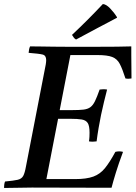

<svg xmlns="http://www.w3.org/2000/svg" viewBox="-32 -931 674 952"><path d="M-12 1Q-12 -6 -11 -15Q-10 -24 -7 -31Q36 -35 55.5 -39.5Q75 -44 83 -58.5Q91 -73 97 -107L189 -581Q193 -599 195 -612Q197 -625 197 -633Q197 -656 179.5 -660.5Q162 -665 110 -669Q111 -677 112 -684.5Q113 -692 117 -701Q136 -701 167.5 -700.5Q199 -700 236 -699.5Q273 -699 306 -699H443Q504 -699 547.5 -699.5Q591 -700 619 -701V-657Q619 -630 619.5 -602Q620 -574 620 -542Q604 -539 590 -542Q575 -589 562 -614Q549 -639 524.5 -648.5Q500 -658 451 -658H317L264 -385H325Q361 -385 382 -387.5Q403 -390 416 -399.5Q429 -409 439 -429.5Q449 -450 462 -487Q481 -490 499 -487Q492 -460 483.5 -425Q475 -390 469 -361Q463 -332 457 -297Q451 -262 447 -230Q427 -227 409 -230Q411 -241 411.5 -253Q412 -265 412 -273Q412 -307 403 -321Q394 -335 373.5 -338.5Q353 -342 316 -342H256L198 -43H340Q397 -43 431 -55.5Q465 -68 489 -98Q513 -128 540 -178Q559 -183 578 -178Q556 -119 542.5 -75Q529 -31 521 0Q423 0 323 -0.5Q223 -1 126 -1Q98 -1 57.5 0Q17 1 -12 1ZM548 -846V-843Q503 -820 450.5 -791.5Q398 -763 345 -735Q338 -739 334 -744.5Q330 -750 325 -758Q405 -833 478 -911Q494 -910 513.5 -890Q533 -870 548 -846Z"/></svg>

Font: Tiro Devanagari Hindi
Style: Italic
Weight: 400
Italic angle: -11°
Designer: Devanagari: John Hudson & Fiona Ross, assisted by Paul Hanslow. Latin: John Hudson with Paul Hanslow, assisted by Kaja S
Foundry: Tiro Typeworks Ltd.
Version: Version 1.52